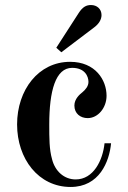

<svg xmlns="http://www.w3.org/2000/svg" viewBox="-20 -732 508 764"><path d="M204 -542 224 -524 356 -624C373 -637 384 -654 384 -672C384 -696 366 -712 342 -712C324 -712 309 -705 293 -680ZM48 -237C48 -100 133 12 261 12C375 12 415 -88 422 -162H396C389 -94 352 -18 281 -18C236 -18 199 -50 187 -99C176 -138 176 -181 176 -237C176 -370 201 -462 267 -462C318 -462 332 -428 332 -406C332 -389 320 -375 308 -365C298 -357 276 -339 276 -312C276 -280 300 -262 329 -262C370 -262 404 -303 404 -351C404 -413 360 -486 259 -486C133 -486 48 -374 48 -237Z"/></svg>

Font: Old Standard
Style: Bold
Weight: 700
Designer: Alexey Kryukov <alexios@thessalonica.org.ru>
Version: Version 2.0.2